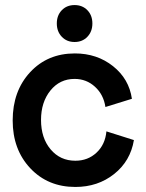

<svg xmlns="http://www.w3.org/2000/svg" viewBox="-20 -722 572 754"><path d="M275.9 12.2Q168 12.2 98.9 -61.3Q29.8 -134.8 29.8 -249Q29.8 -364.3 98.1 -438.2Q166.5 -512.2 273.9 -512.2Q360.8 -512.2 423.8 -462.2Q486.8 -412.1 498 -334L394 -301.8Q386.7 -350.6 353 -381.3Q319.3 -412.1 272.9 -412.1Q214.8 -412.1 178 -366.5Q141.1 -320.8 141.1 -251Q141.1 -180.2 178.7 -135.5Q216.3 -90.8 275.9 -90.8Q325.2 -90.8 359.1 -122.6Q393.1 -154.3 397.9 -206.1L505.9 -171.9Q492.2 -89.4 428.2 -38.6Q364.3 12.2 275.9 12.2ZM323.2 -577.6Q303.7 -557.1 272.9 -557.1Q242.2 -557.1 222.7 -577.6Q203.1 -598.1 203.1 -629.9Q203.1 -661.6 222.7 -681.9Q242.2 -702.1 272.9 -702.1Q303.7 -702.1 323.2 -681.9Q342.8 -661.6 342.8 -629.9Q342.8 -598.1 323.2 -577.6Z"/></svg>

Font: Apfel Grotezk Mittel
Style: Regular
Weight: 500
Designer: Luigi Gorlero
Foundry: © 2023, Luigi Gorlero & Collletttivo
Version: Version 2.000;Glyphs 3.2 (3217)